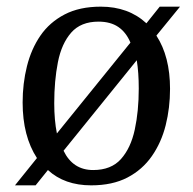

<svg xmlns="http://www.w3.org/2000/svg" viewBox="-20 -543 579 577"><path d="M25 14 91 -68Q48 -134 48 -235Q48 -292 61 -344Q74 -396 101.5 -436Q129 -476 174 -499.5Q219 -523 283 -523Q366 -523 420 -473L460 -523H521L450 -436Q491 -373 491 -276Q491 -219 478 -167Q465 -115 436.5 -74Q408 -33 363 -9.5Q318 14 254 14Q174 14 124 -32L87 14ZM151 -142 372 -415Q359 -446 335.5 -462Q312 -478 276 -478Q223 -478 194 -445Q165 -412 154 -356Q143 -300 143 -233Q143 -207 145 -184.5Q147 -162 151 -142ZM260 -32Q314 -32 343.5 -65Q373 -98 385 -153.5Q397 -209 397 -277Q397 -325 391 -362L171 -90Q199 -32 260 -32Z"/></svg>

Font: Literata 36pt
Style: Italic
Weight: 400
Italic angle: -2°
Designer: Latin by Veronika Burian and Jose Scaglione. Greek by Irene Vlachou. Cyrillic by Vera Evstafieva
Foundry: TypeTogether
Version: Version 3.002